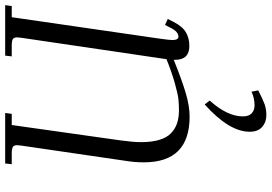

<svg xmlns="http://www.w3.org/2000/svg" viewBox="-173 -569 1045 739"><g transform="rotate(-90 349.5 -199.5)"><path d="M86.9 -676.8 89.8 -702.1H284.2L280.8 -676.8H237.8L178.2 -254.9Q171.9 -208 171.9 -179.2Q171.9 -137.7 180.7 -108.6Q189.5 -79.6 206.5 -63.5Q223.6 -47.4 245.1 -40.3Q266.6 -33.2 294.9 -33.2Q318.4 -33.2 337.9 -35.4Q357.4 -37.6 397.9 -48.8Q438.5 -60.1 491.2 -81.1L573.2 -637.2Q575.2 -650.9 575.2 -655.8Q575.2 -668.5 568.4 -672.6Q561.5 -676.8 543 -676.8H502L504.9 -702.1H699.2L695.8 -676.8H652.8L569.8 -104Q564.9 -68.8 564.9 -58.1Q564.9 -35.2 578.1 -35.2Q596.7 -35.2 611.8 -64.9L623 -86.9L646 -76.2L634.8 -54.2Q616.7 -19 594 -6.1Q571.3 6.8 542 6.8Q488.8 6.8 488.8 -47.9V-53.2Q405.8 -20 357.4 -6.1Q309.1 7.8 270 7.8Q94.2 7.8 94.2 -168Q94.2 -203.1 99.1 -232.9L158.2 -637.2Q160.2 -650.9 160.2 -655.8Q160.2 -668.5 153.3 -672.6Q146.5 -676.8 127.9 -676.8ZM211.9 238.8Q211.9 160.2 316.9 65.9L332 85Q271 152.8 271 212.9Q271 235.4 282.7 246.6Q294.4 257.8 314 257.8Q340.3 257.8 366.2 246.1L371.1 272Q335.9 290 317.4 296.6Q298.8 303.2 275.9 303.2Q249 303.2 230.5 287.1Q211.9 271 211.9 238.8Z"/></g></svg>

Font: Dihjauti
Style: Italic
Weight: 400
Italic angle: -9°
Designer: T. Christopher White
Version: Version 3.0.0